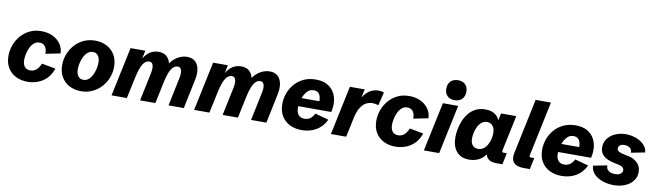

<svg xmlns="http://www.w3.org/2000/svg" viewBox="-41 -1407 6940 2033"><g transform="rotate(10 3429.0 -391.0)"><path d="M271.5 13.2Q201.2 13.2 145.8 -14.4Q90.3 -42 58.1 -94.7Q25.9 -147.5 25.9 -222.7Q25.9 -282.2 46.6 -338.9Q67.4 -395.5 106.2 -440.9Q145 -486.3 200.4 -513.4Q255.9 -540.5 326.2 -540.5Q392.6 -540.5 446 -515.6Q499.5 -490.7 531.5 -446.3Q563.5 -401.9 565.4 -343.3L407.2 -311.5Q408.7 -337.4 401.1 -361.8Q393.6 -386.2 375.2 -401.9Q356.9 -417.5 326.7 -417.5Q291 -417.5 266.4 -395.3Q241.7 -373 226.3 -339.6Q210.9 -306.2 204.1 -271Q197.3 -235.8 197.3 -209.5Q197.3 -164.6 217.8 -137.5Q238.3 -110.4 280.8 -110.4Q314.9 -110.4 342.3 -132.1Q369.6 -153.8 390.1 -202.6L539.1 -174.8Q514.6 -104.5 471.2 -63.2Q427.7 -22 375.5 -4.4Q323.2 13.2 271.5 13.2Z M845.7 13.2Q777.3 13.2 722.4 -14.9Q667.5 -43 635.3 -96.4Q603 -149.9 603 -225.6Q603 -286.6 624.5 -343Q646 -399.4 685.8 -444.1Q725.6 -488.8 781 -514.6Q836.4 -540.5 904.3 -540.5Q972.7 -540.5 1027.8 -512.5Q1083 -484.4 1115.5 -430.7Q1147.9 -377 1147.9 -301.3Q1147.9 -239.7 1126 -183.3Q1104 -127 1063.7 -82.8Q1023.4 -38.6 968 -12.7Q912.6 13.2 845.7 13.2ZM850.1 -109.9Q883.3 -109.9 907.5 -131.1Q931.6 -152.3 947 -184.8Q962.4 -217.3 970 -252.4Q977.5 -287.6 977.5 -315.4Q977.5 -362.3 957.5 -390.1Q937.5 -418 900.9 -418Q867.7 -418 843.8 -396.7Q819.8 -375.5 804.2 -343Q788.6 -310.5 781 -275.4Q773.4 -240.2 773.4 -211.9Q773.4 -165 793.2 -137.5Q813 -109.9 850.1 -109.9Z M1173.8 0 1285.2 -527.3H1443.8L1425.8 -439.9Q1485.4 -540.5 1585.9 -540.5Q1640.6 -540.5 1672.1 -512.7Q1703.6 -484.9 1713.9 -438.5Q1746.1 -485.8 1794.2 -513.2Q1842.3 -540.5 1891.6 -540.5Q1949.2 -540.5 1981.2 -510Q2013.2 -479.5 2021.5 -428Q2029.8 -376.5 2016.1 -313.5L1950.7 0H1786.1L1851.1 -310.1Q1856.9 -338.9 1856 -364.5Q1855 -390.1 1844.7 -406Q1834.5 -421.9 1812 -421.9Q1772.5 -421.9 1744.4 -378.7Q1716.3 -335.4 1694.8 -236.3L1645 0H1480.5L1545.4 -310.1Q1551.3 -338.9 1550.3 -364.5Q1549.3 -390.1 1539.1 -406Q1528.8 -421.9 1506.3 -421.9Q1465.8 -421.9 1437.5 -376.7Q1409.2 -331.5 1387.2 -228L1338.4 0Z M2061.5 0 2172.9 -527.3H2331.5L2313.5 -439.9Q2373 -540.5 2473.6 -540.5Q2528.3 -540.5 2559.8 -512.7Q2591.3 -484.9 2601.6 -438.5Q2633.8 -485.8 2681.9 -513.2Q2730 -540.5 2779.3 -540.5Q2836.9 -540.5 2868.9 -510Q2900.9 -479.5 2909.2 -428Q2917.5 -376.5 2903.8 -313.5L2838.4 0H2673.8L2738.8 -310.1Q2744.6 -338.9 2743.7 -364.5Q2742.7 -390.1 2732.4 -406Q2722.2 -421.9 2699.7 -421.9Q2660.2 -421.9 2632.1 -378.7Q2604 -335.4 2582.5 -236.3L2532.7 0H2368.2L2433.1 -310.1Q2439 -338.9 2438 -364.5Q2437 -390.1 2426.8 -406Q2416.5 -421.9 2394 -421.9Q2353.5 -421.9 2325.2 -376.7Q2296.9 -331.5 2274.9 -228L2226.1 0Z M3220.7 13.2Q3147.5 13.2 3091.1 -14.6Q3034.7 -42.5 3002.4 -95.5Q2970.2 -148.4 2970.2 -224.6Q2970.2 -283.7 2990.5 -339.8Q3010.7 -396 3050 -441.4Q3089.4 -486.8 3146.2 -513.7Q3203.1 -540.5 3275.9 -540.5Q3349.1 -540.5 3397.9 -513.9Q3446.8 -487.3 3473.1 -442.6Q3499.5 -397.9 3504.6 -342.8Q3509.8 -287.6 3495.1 -230.5H3141.1Q3140.1 -220.7 3140.1 -211.9Q3140.1 -165 3162.1 -137.7Q3184.1 -110.4 3228.5 -110.4Q3260.3 -110.4 3286.1 -127Q3312 -143.6 3333.5 -184.1L3479.5 -144Q3439.9 -64 3372.3 -25.4Q3304.7 13.2 3220.7 13.2ZM3274.4 -424.8Q3230.5 -424.8 3202.6 -393.1Q3174.8 -361.3 3160.2 -320.3H3352.1Q3352.5 -344.2 3346.2 -368.4Q3339.8 -392.6 3322.8 -408.7Q3305.7 -424.8 3274.4 -424.8Z M3532.2 0 3643.6 -527.3H3802.7L3783.7 -437.5Q3821.8 -495.1 3862.5 -517.8Q3903.3 -540.5 3947.3 -540.5Q3981.4 -540.5 4008.8 -530.8L3974.1 -387.2Q3942.9 -398.9 3909.2 -398.9Q3876.5 -398.9 3843.8 -382.8Q3811 -366.7 3783.7 -324.7Q3756.3 -282.7 3739.7 -204.6L3696.8 0Z M4226.6 13.2Q4156.2 13.2 4100.8 -14.4Q4045.4 -42 4013.2 -94.7Q3981 -147.5 3981 -222.7Q3981 -282.2 4001.7 -338.9Q4022.5 -395.5 4061.3 -440.9Q4100.1 -486.3 4155.5 -513.4Q4210.9 -540.5 4281.2 -540.5Q4347.7 -540.5 4401.1 -515.6Q4454.6 -490.7 4486.6 -446.3Q4518.6 -401.9 4520.5 -343.3L4362.3 -311.5Q4363.8 -337.4 4356.2 -361.8Q4348.6 -386.2 4330.3 -401.9Q4312 -417.5 4281.7 -417.5Q4246.1 -417.5 4221.4 -395.3Q4196.8 -373 4181.4 -339.6Q4166 -306.2 4159.2 -271Q4152.3 -235.8 4152.3 -209.5Q4152.3 -164.6 4172.9 -137.5Q4193.4 -110.4 4235.8 -110.4Q4270 -110.4 4297.4 -132.1Q4324.7 -153.8 4345.2 -202.6L4494.1 -174.8Q4469.7 -104.5 4426.3 -63.2Q4382.8 -22 4330.6 -4.4Q4278.3 13.2 4226.6 13.2Z M4808.1 -527.3 4696.3 0H4531.7L4643.6 -527.3ZM4757.8 -580.1Q4708.5 -580.1 4680.2 -608.4Q4651.9 -636.7 4651.9 -686Q4651.9 -736.3 4681.4 -765.6Q4710.9 -794.9 4761.2 -794.9Q4811 -794.9 4839.1 -766.6Q4867.2 -738.3 4867.2 -689Q4867.2 -639.2 4837.9 -609.6Q4808.6 -580.1 4757.8 -580.1Z M5020 13.2Q4930.7 13.2 4883.3 -43Q4835.9 -99.1 4835.9 -197.3Q4835.9 -236.3 4844.5 -282.5Q4853 -328.6 4871.6 -374Q4890.1 -419.4 4920.7 -457.3Q4951.2 -495.1 4995.4 -517.8Q5039.6 -540.5 5099.1 -540.5Q5158.7 -540.5 5196.8 -516.8Q5234.9 -493.2 5252.4 -450.7L5268.6 -527.3H5432.6L5352.5 -149.4Q5349.6 -133.8 5352.5 -128.2Q5355.5 -122.6 5370.1 -122.6H5401.9L5376 0H5310.1Q5211.4 0 5195.8 -74.7Q5164.6 -30.3 5119.1 -8.5Q5073.7 13.2 5020 13.2ZM5092.8 -115.7Q5127.9 -115.7 5153.1 -135Q5178.2 -154.3 5193.8 -184.1Q5209.5 -213.9 5216.8 -246.6Q5224.1 -279.3 5224.1 -305.7Q5224.1 -357.4 5200.4 -385Q5176.8 -412.6 5139.6 -412.6Q5105 -412.6 5080.8 -392.1Q5056.6 -371.6 5041.3 -340.1Q5025.9 -308.6 5018.8 -275.1Q5011.7 -241.7 5011.7 -215.3Q5011.7 -167.5 5033 -141.6Q5054.2 -115.7 5092.8 -115.7Z M5604 0Q5529.3 0 5497.1 -36.1Q5464.8 -72.3 5479.5 -139.2L5604.5 -732.4H5769L5646.5 -149.4Q5643.1 -133.3 5646.2 -127.9Q5649.4 -122.6 5664.1 -122.6H5696.8L5670.9 0Z M6014.2 13.2Q5940.9 13.2 5884.5 -14.6Q5828.1 -42.5 5795.9 -95.5Q5763.7 -148.4 5763.7 -224.6Q5763.7 -283.7 5783.9 -339.8Q5804.2 -396 5843.5 -441.4Q5882.8 -486.8 5939.7 -513.7Q5996.6 -540.5 6069.3 -540.5Q6142.6 -540.5 6191.4 -513.9Q6240.2 -487.3 6266.6 -442.6Q6293 -397.9 6298.1 -342.8Q6303.2 -287.6 6288.6 -230.5H5934.6Q5933.6 -220.7 5933.6 -211.9Q5933.6 -165 5955.6 -137.7Q5977.5 -110.4 6022 -110.4Q6053.7 -110.4 6079.6 -127Q6105.5 -143.6 6127 -184.1L6272.9 -144Q6233.4 -64 6165.8 -25.4Q6098.1 13.2 6014.2 13.2ZM6067.9 -424.8Q6023.9 -424.8 5996.1 -393.1Q5968.3 -361.3 5953.6 -320.3H6145.5Q6146 -344.2 6139.6 -368.4Q6133.3 -392.6 6116.2 -408.7Q6099.1 -424.8 6067.9 -424.8Z M6573.2 13.2Q6512.7 13.2 6456.5 -5.4Q6400.4 -23.9 6363.5 -60.8Q6326.7 -97.7 6323.7 -151.9L6473.1 -181.2Q6470.2 -146 6496.6 -125.2Q6522.9 -104.5 6567.9 -104.5Q6608.4 -104.5 6627.9 -121.1Q6647.5 -137.7 6647.5 -158.2Q6647.5 -176.3 6630.9 -190.4Q6614.3 -204.6 6583 -210.4L6543.9 -218.3Q6510.7 -224.6 6473.6 -239.5Q6436.5 -254.4 6410.6 -283.7Q6384.8 -313 6384.8 -361.8Q6384.8 -413.6 6414.6 -453.9Q6444.3 -494.1 6495.6 -517.3Q6546.9 -540.5 6609.9 -540.5Q6667 -540.5 6719 -521.5Q6771 -502.4 6805.2 -467.5Q6839.4 -432.6 6843.3 -385.7L6694.8 -356Q6695.3 -390.6 6672.9 -408Q6650.4 -425.3 6614.7 -425.3Q6582.5 -425.3 6566.2 -411.6Q6549.8 -397.9 6549.8 -378.4Q6549.8 -354.5 6573.2 -343.3Q6596.7 -332 6629.4 -325.7L6675.8 -316.4Q6731.4 -305.7 6771.5 -267.6Q6811.5 -229.5 6811.5 -168.5Q6811.5 -113.3 6779.8 -72.5Q6748 -31.7 6694.1 -9.3Q6640.1 13.2 6573.2 13.2Z"/></g></svg>

Font: Schibsted Grotesk ExtraBold
Style: Italic
Weight: 800
Italic angle: -12°
Designer: Bakken & Baeck AS, Henrik Kongsvoll
Foundry: Schibsted ASA
Version: Version 1.100; ttfautohint (v1.8.4.7-5d5b);gftools[0.9.25]